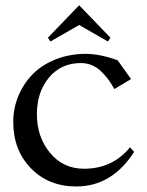

<svg xmlns="http://www.w3.org/2000/svg" viewBox="-20 -691 548 714"><path d="M417.5 -466.8 467.3 -397 405.3 -359.9Q393.6 -380.9 382.3 -396Q371.1 -411.1 355.7 -426Q340.3 -440.9 321.3 -448.7Q302.2 -456.5 280.3 -456.5Q207.5 -456.5 162.4 -402.8Q117.2 -349.1 117.2 -266.1Q117.2 -181.6 166 -122.6Q214.8 -63.5 292.5 -63.5Q398.4 -63.5 463.4 -143.1L479 -126.5Q396.5 2.4 263.7 2.4Q160.6 2.4 95 -65.2Q29.3 -132.8 29.3 -237.3Q29.3 -289.1 48.8 -335.4Q68.4 -381.8 102.8 -416.3Q137.2 -450.7 188.2 -470.7Q239.3 -490.7 299.3 -490.7Q351.6 -490.7 417.5 -466.8ZM158.2 -550.8 274.4 -671.4 390.6 -550.8 381.3 -536.6 274.4 -598.1 167.5 -536.6Z"/></svg>

Font: Flanker
Style: Regular
Weight: 400
Designer: Flanker
Foundry: Flanker
Version: Version 2.027